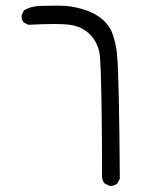

<svg xmlns="http://www.w3.org/2000/svg" viewBox="-20 -400 540 665"><path d="M358.9 243.7Q360.4 244.1 364.3 244.1Q368.2 244.1 374.5 241.9Q380.9 239.7 386.7 234.9L395 218.8Q394 64 391.6 -55.2Q389.2 -174.3 385.3 -212.9Q381.3 -251 370.1 -282.2Q359.4 -312.5 332.5 -334.7Q305.7 -356.9 265.1 -368.7Q224.6 -380.4 185.5 -380.4Q146.5 -380.4 116.9 -379.4Q87.4 -378.4 63 -364.3L55.2 -348.1Q54.7 -346.2 54.7 -344.7Q54.7 -331.1 62 -322.3L78.1 -314Q129.4 -316.9 166 -316.9Q202.6 -316.9 223.1 -314Q266.6 -307.6 293.9 -278.3Q321.3 -248.5 325.7 -208Q329.6 -169.4 331.5 -52.7Q333.5 64 333.5 214.4Q335 226.6 342.3 235.4Z"/></svg>

Font: NaikaiFont
Style: Light
Weight: 300
Version: Version 1.89